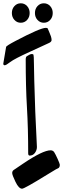

<svg xmlns="http://www.w3.org/2000/svg" viewBox="-20 -1021 422 1165"><path d="M207.5 -900Q192 -917 192 -942Q192 -967 207.5 -984Q223 -1001 246 -1001Q269 -1001 284.5 -984Q300 -967 300 -942Q300 -917 284.5 -900Q269 -883 246 -883Q223 -883 207.5 -900ZM67.5 -900Q52 -917 52 -942Q52 -967 67.5 -984Q83 -1001 106 -1001Q129 -1001 144.5 -984Q160 -967 160 -942Q160 -917 144.5 -900Q129 -883 106 -883Q83 -883 67.5 -900ZM120 -28Q240 -109 287 -109Q300 -109 308 -99Q317 -85 330 -56Q343 -27 343 -21Q343 -15 342 -12Q339 -4 336 -2Q324 4 318.5 7Q313 10 264 40Q128 124 114 124Q94 124 74 82.5Q54 41 54 29Q54 17 63 10.5Q72 4 120 -28ZM194 -343 204 -129Q204 -110 192 -93.5Q180 -77 160 -77Q151 -77 151 -91Q151 -243 143.5 -369Q136 -495 136 -660Q136 -676 143 -680Q163 -693 171.5 -693Q180 -693 182 -691Q186 -684 186 -629.5Q186 -575 194 -343ZM17 -736Q18 -743 73 -772Q225 -852 258 -852Q268 -852 269.5 -848Q271 -844 278 -828.5Q285 -813 289 -800.5Q293 -788 293 -778Q293 -768 279 -761Q276 -759 239 -742.5Q202 -726 164 -708Q67 -664 42 -644.5Q17 -625 8.5 -625Q0 -625 0 -635Z"/></svg>

Font: Dr Sugiyama
Style: Regular
Weight: 400
Designer: Alejandro Paul
Foundry: Alejandro Paul
Version: Version 1.000